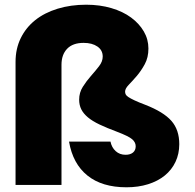

<svg xmlns="http://www.w3.org/2000/svg" viewBox="-20 -785 828 815"><path d="M46 -522Q46 -578 68 -623Q90 -668 129.5 -699.5Q169 -731 224.5 -748Q280 -765 346 -765Q404 -765 453 -750.5Q502 -736 536.5 -710.5Q571 -685 590.5 -651.5Q610 -618 610 -579Q610 -541 594.5 -512.5Q579 -484 560.5 -462.5Q542 -441 526.5 -425Q511 -409 511 -396Q511 -390 513.5 -384.5Q516 -379 525 -373Q534 -367 551 -359Q568 -351 597 -340Q674 -310 707.5 -272Q741 -234 741 -173Q741 -132 725 -98Q709 -64 679.5 -40Q650 -16 608.5 -3Q567 10 517 10Q413 10 351 -40Q289 -90 273 -184H449Q454 -159 471 -143.5Q488 -128 513 -128Q533 -128 544.5 -137.5Q556 -147 556 -164Q556 -181 541 -194Q526 -207 476 -226Q433 -242 402.5 -256.5Q372 -271 353 -287Q334 -303 325 -321Q316 -339 316 -362Q316 -392 331.5 -416.5Q347 -441 366 -462.5Q385 -484 400.5 -504Q416 -524 416 -545Q416 -572 393.5 -587.5Q371 -603 335 -603Q289 -603 265 -578Q241 -553 241 -510V0H46Z"/></svg>

Font: SVN-Poppins ExtraBold
Style: Regular
Weight: 800
Designer: Ninad Kale (Devanagari), Jonny Pinhorn (Latin)
Foundry: Indian Type Foundry
Version: Version 3.002 2017; ttfautohint (v1.8.3)